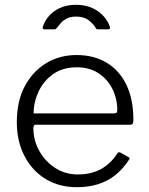

<svg xmlns="http://www.w3.org/2000/svg" viewBox="-20 -769 619 799"><path d="M119 -235Q119 -184 144 -140Q169 -96 210.5 -69.5Q252 -43 304 -43Q359 -43 399.5 -65Q440 -87 468 -130Q471 -135 474 -135.5Q477 -136 481 -134L515 -115Q523 -111 516 -103Q491 -65 459.5 -40Q428 -15 388 -2.5Q348 10 300 10Q226 10 170 -24Q114 -58 82 -119.5Q50 -181 50 -260Q50 -348 83 -410Q116 -472 172 -506Q228 -540 299 -540Q371 -540 424 -508Q477 -476 506 -416Q535 -356 535 -271Q535 -264 533.5 -257Q532 -250 521 -250H126Q123 -250 121 -245.5Q119 -241 119 -235ZM451 -297Q462 -297 465 -300Q468 -303 468 -311Q468 -359 447.5 -399.5Q427 -440 389.5 -464.5Q352 -489 300 -489Q241 -489 201 -460.5Q161 -432 140.5 -388Q120 -344 120 -297ZM429 -647H387Q384 -647 381.5 -648.5Q379 -650 377 -655Q368 -670 348.5 -685Q329 -700 296 -700Q273 -700 258 -692Q243 -684 234 -674Q225 -664 219 -656Q215 -651 213 -649Q211 -647 205 -647H163Q159 -647 158 -650.5Q157 -654 158 -657Q165 -680 182.5 -701Q200 -722 228.5 -735.5Q257 -749 296 -749Q336 -749 365.5 -735Q395 -721 413 -699.5Q431 -678 437 -658Q441 -647 429 -647Z"/></svg>

Font: Libre Franklin Light
Style: Regular
Weight: 300
Designer: Pablo Impallari, Rodrigo Fuenzalida, Nhung Nguyen
Foundry: Impallari Type
Version: Version 3.000